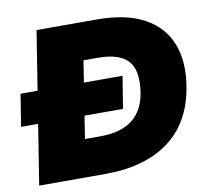

<svg xmlns="http://www.w3.org/2000/svg" viewBox="-95 -793 964 881"><g transform="rotate(-10 387.0 -352.5)"><path d="M0 0ZM18 0 130 -705H409Q547 -705 631.5 -658.5Q716 -612 748.5 -528.5Q781 -445 763 -333Q737 -168 624.5 -84Q512 0 327 0ZM262 -174H332Q430 -174 483.5 -216Q537 -258 550 -338Q566 -441 525.5 -486Q485 -531 385 -531H318ZM-17 -280 7 -430H482L458 -280Z"/></g></svg>

Font: Winston Black
Style: Italic
Weight: 900
Italic angle: -9°
Designer: Original fonts by Vernon Adams / Changes by Cristiano Sobral
Foundry: VOriginal fonts by Vernon Adams / Changes by Cristiano Sobral
Version: Version 2.503;July 17, 2020;FontCreator 13.0.0.2655 64-bit